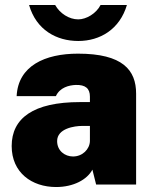

<svg xmlns="http://www.w3.org/2000/svg" viewBox="-20 -743 614 773"><path d="M491 -723H385C367 -688 327 -665 295 -665C258 -665 221 -689 202 -723H97C126 -622 208 -578 295 -578C383 -578 462 -625 491 -723ZM206 10C276 10 331 -20 352 -60L367 0H528V-366C528 -461 474 -527 294 -527C161 -527 53 -478 47 -356H205C221 -391 258 -400 285 -401C324 -402 342 -387 342 -354V-332H302C114 -332 27 -267 27 -155C27 -48 108 10 206 10ZM274 -113C241 -113 210 -136 210 -175C210 -226 280 -236 311 -236H342V-175C341 -142 312 -113 274 -113Z"/></svg>

Font: United Sans Black
Style: Regular
Weight: 900
Designer: Pablo Impallari, Rodrigo Fuenzalida (Modified by Dan O. Williams)
Version: Version 1.000;PS 001.000;hotconv 1.0.88;makeotf.lib2.5.64775